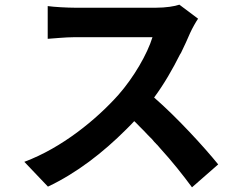

<svg xmlns="http://www.w3.org/2000/svg" viewBox="-20 -758 1040 821"><path d="M913 -55C854 -128 738 -255 639 -341C682 -399 719 -464 749 -524L754 -532C769 -563 782 -591 793 -617C802 -637 819 -667 827 -678L747 -738C727 -731 689 -725 647 -725H300C270 -725 211 -728 184 -732V-592C205 -593 258 -599 300 -599H632C610 -527 552 -427 486 -352C392 -247 245 -126 84 -66L185 40C308 -18 421 -106 519 -204L526 -211C536 -221 545 -230 554 -240C561 -233 569 -226 576 -218L583 -211C584 -210 586 -208 587 -207L594 -200C600 -194 606 -187 612 -181L619 -174C620 -173 621 -171 623 -170L630 -163C633 -159 637 -155 640 -151L647 -144C648 -142 649 -141 651 -140L658 -132L664 -125C716 -68 762 -10 801 43L913 -55Z"/></svg>

Font: Glow Sans TC Normal
Style: Bold
Weight: 700
Designer: Ryoko NISHIZUKA (kana, bopomofo & ideographs); Paul D. Hunt (Latin, Greek & Cyrillic); Sandoll Communications, Soo-young
Version: Version 0.93